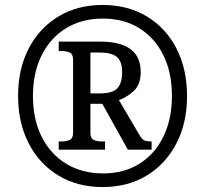

<svg xmlns="http://www.w3.org/2000/svg" viewBox="-20 -745 828 775"><path d="M394 10Q292 10 215 -37Q138 -84 95.5 -167Q53 -250 53 -358Q53 -466 95.5 -548.5Q138 -631 215 -678Q292 -725 394 -725Q496 -725 573 -678.5Q650 -632 692.5 -549Q735 -466 735 -357Q735 -249 692 -166Q649 -83 572.5 -36.5Q496 10 394 10ZM396 -45Q481 -45 543.5 -84.5Q606 -124 640 -194.5Q674 -265 674 -358Q674 -452 639.5 -522Q605 -592 542.5 -631Q480 -670 395 -670Q310 -670 246.5 -631Q183 -592 148 -521.5Q113 -451 113 -358Q113 -263 148.5 -192.5Q184 -122 248 -83.5Q312 -45 396 -45ZM217 -141V-174H229Q247 -174 261 -180Q275 -186 275 -209V-504Q275 -527 261 -533Q247 -539 229 -539H217V-577H385Q548 -577 548 -454Q548 -405 521 -379Q494 -353 460 -341L543 -200Q552 -184 561.5 -179Q571 -174 592 -174V-141H496L393 -326H345V-209Q345 -186 358.5 -180Q372 -174 391 -174H404V-141ZM384 -368Q435 -368 454 -389Q473 -410 473 -453Q473 -497 452 -515Q431 -533 381 -533H345V-368Z"/></svg>

Font: Noto Serif Thai SemiCondensed
Style: Bold
Weight: 700
Width: 4
Designer: Monotype Design Team
Foundry: Monotype Imaging Inc.
Version: Version 2.002; ttfautohint (v1.8.4.7-5d5b)